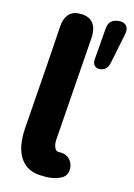

<svg xmlns="http://www.w3.org/2000/svg" viewBox="-80 -732 551 792"><g transform="rotate(10 195.5 -336.0)"><path d="M182 8Q166 8 154 6Q100 2 72.5 -32.5Q45 -67 45 -126Q45 -151 49 -174L93 -448L119 -616Q124 -646 140 -663Q156 -680 182 -680Q219 -680 237.5 -662Q256 -644 256 -612Q256 -600 255 -594L184 -150Q183 -146 183 -138Q183 -124 187.5 -114Q192 -104 201 -103Q231 -102 246 -86Q261 -70 261 -47Q261 -16 237.5 -4Q214 8 182 8ZM283 -507 305 -637Q311 -678 353 -678Q371 -678 381 -669.5Q391 -661 391 -646Q391 -639 388 -628L350 -500Q340 -469 310 -469Q295 -469 287.5 -479Q280 -489 283 -507Z"/></g></svg>

Font: SN Pro Bold
Style: Bold Italic
Weight: 700
Italic angle: -9°
Designer: Tobias Whetton
Foundry: Supernotes
Version: Version 1.003